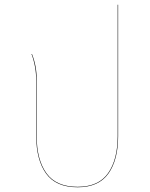

<svg xmlns="http://www.w3.org/2000/svg" viewBox="-20 -784 633 811"><path d="M479 -764V-209Q479 -109 438 -51Q397 7 308 7Q216 7 174.5 -51Q133 -109 133 -209V-442Q133 -503 113 -556H115Q135 -505 135 -449V-209Q135 -110 176 -52.5Q217 5 308 5Q396 5 436.5 -52.5Q477 -110 477 -209V-764Z"/></svg>

Font: FiraGO Two
Style: Regular
Weight: 100
Designer: bBox Type
Foundry: bBox Type GmbH
Version: Version 1.001